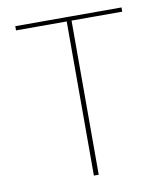

<svg xmlns="http://www.w3.org/2000/svg" viewBox="-75 -701 654 763"><g transform="rotate(-10 252.0 -319.5)"><path d="M262 0H242.5V-639H262ZM466.5 -622H38V-639H466.5Z"/></g></svg>

Font: Anek Malayalam Thin
Style: Regular
Weight: 250
Version: Version 1.003